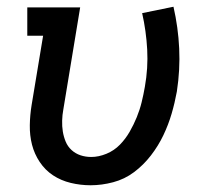

<svg xmlns="http://www.w3.org/2000/svg" viewBox="-20 -542 640 570"><path d="M249 8Q219 8 190 1Q161 -6 137.5 -21.5Q114 -37 98 -61Q82 -85 75 -112.5Q68 -140 68.5 -170.5Q69 -201 74 -231L108 -436H61V-520H218L168 -217Q165 -201 164.5 -184Q164 -167 166.5 -151.5Q169 -136 175 -121.5Q181 -107 192.5 -96.5Q204 -86 219 -81Q234 -76 251 -76Q273 -76 296 -85.5Q319 -95 336 -112.5Q353 -130 365 -151Q377 -172 386 -194Q395 -216 400.5 -238.5Q406 -261 410 -284Q420 -340 417 -395Q414 -450 402 -503L495 -522Q509 -461 512 -398Q515 -335 505 -270Q499 -237 489.5 -204.5Q480 -172 465 -140.5Q450 -109 428 -80.5Q406 -52 378 -31Q350 -10 316 -1Q282 8 249 8Z"/></svg>

Font: Iosevka Etoile Medium Oblique
Style: Regular
Weight: 500
Italic angle: -9°
Designer: Belleve Invis
Foundry: Belleve Invis
Version: Version 15.5.2; ttfautohint (v1.8.4)